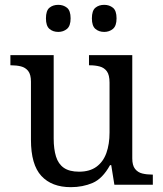

<svg xmlns="http://www.w3.org/2000/svg" viewBox="-20 -764 675 794"><path d="M273 10Q194 10 151 -36.5Q108 -83 108 -186V-426Q108 -456 96.5 -470.5Q85 -485 66.5 -489.5Q48 -494 26 -494H23V-536H202V-191Q202 -148 211.5 -117Q221 -86 244 -70Q267 -54 307 -54Q351 -54 379 -74.5Q407 -95 420 -131.5Q433 -168 433 -216V-422Q433 -454 422 -469Q411 -484 392.5 -489Q374 -494 351 -494H348V-536H527V-109Q527 -80 538.5 -65.5Q550 -51 568.5 -46.5Q587 -42 609 -42H612V0H453L440 -81H435Q404 -25 363 -7.5Q322 10 273 10ZM411 -632Q389 -632 374.5 -644.5Q360 -657 360 -688Q360 -720 374.5 -732Q389 -744 411 -744Q432 -744 447 -732Q462 -720 462 -688Q462 -657 447 -644.5Q432 -632 411 -632ZM221 -632Q199 -632 184.5 -644.5Q170 -657 170 -688Q170 -720 184.5 -732Q199 -744 221 -744Q242 -744 257 -732Q272 -720 272 -688Q272 -657 257 -644.5Q242 -632 221 -632Z"/></svg>

Font: Noto Serif Telugu
Style: Regular
Weight: 400
Designer: Jelle Bosma - Monotype Design Team
Foundry: Monotype Imaging Inc.
Version: Version 2.003